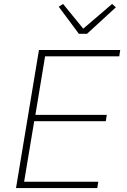

<svg xmlns="http://www.w3.org/2000/svg" viewBox="-20 -951 640 971"><path d="M61 0 177 -698H588L583 -666H208L159 -370H520L515 -338H153L102 -32H477L472 0ZM379 -780 277 -917 299 -931 401 -806 547 -931 566 -914 420 -780Z"/></svg>

Font: IBM Plex Mono ExtraLight
Style: Italic
Weight: 200
Italic angle: -9°
Monospace: yes
Designer: Mike Abbink, Paul van der Laan, Pieter van Rosmalen
Foundry: Bold Monday
Version: Version 2.3